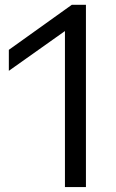

<svg xmlns="http://www.w3.org/2000/svg" viewBox="-20 -762 472 782"><path d="M272.5 -742.5H330V0H244.5V-635.5L16 -473.5V-559Z"/></svg>

Font: Encode Sans Expanded
Style: Regular
Weight: 400
Width: 7
Designer: Multiple Designers
Foundry: Impallari Type
Version: Version 2.000